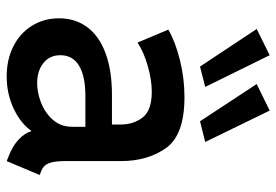

<svg xmlns="http://www.w3.org/2000/svg" viewBox="-147 -678 833 579"><g transform="rotate(90 269.5 -388.5)"><path d="M35.2 -150.4Q35.2 -198.7 61.8 -234.9Q88.4 -271 140.4 -290.3Q192.4 -309.6 265.6 -309.6H355.5V-334Q356 -373.5 334.7 -401.6Q313.5 -429.7 256.8 -429.7Q220.7 -429.7 178.5 -417.5Q136.2 -405.3 108.4 -386.7L69.3 -479.5Q105 -500.5 160.4 -514.4Q215.8 -528.3 272.5 -528.3Q386.7 -528.3 426.3 -472.9Q465.8 -417.5 465.8 -335.9V-166Q465.8 -134.3 472.7 -118.2Q479.5 -102.1 497.1 -95.7L507.8 -91.8L465.8 7.8L451.2 2Q419.9 -10.3 400.9 -28.1Q381.8 -45.9 375.5 -66.4H374.5Q352.1 -34.2 307.6 -13.2Q263.2 7.8 210 7.8Q159.7 7.8 119.9 -12.2Q80.1 -32.2 57.6 -68.4Q35.2 -104.5 35.2 -150.4ZM231.4 -84Q258.8 -84 289.3 -95.7Q319.8 -107.4 341.1 -131.3Q362.3 -155.3 362.3 -189.5V-229.5H268.6Q210 -229.5 178.2 -210.4Q146.5 -191.4 146.5 -154.3Q146.5 -121.6 170.2 -102.8Q193.8 -84 231.4 -84ZM233.4 -746.1 313.5 -785.2 408.2 -590.8 345.7 -575.2ZM67.4 -746.1 146.5 -785.2 242.2 -590.8 180.7 -575.2Z"/></g></svg>

Font: Reddit Sans Vanilla SemiBold
Style: Regular
Weight: 600
Designer: Stephen Hutchings
Foundry: Reddit
Version: Version 1.013